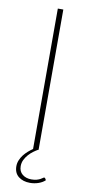

<svg xmlns="http://www.w3.org/2000/svg" viewBox="-97 -741 446 947"><g transform="rotate(10 126.0 -268.0)"><path d="M191.5 129.5Q194.5 129.5 196.5 132.5L201.5 141Q188.5 153.5 168.2 160.5Q148 167.5 126 167.5Q91 167.5 68.5 149.8Q46 132 46 98Q46 82.5 52 68Q58 53.5 67.5 41.2Q77 29 89 18.5Q101 8 113 0H112.5V-703H140V0H137.5Q127.5 5.5 115.2 14.5Q103 23.5 92.2 35.5Q81.5 47.5 74.2 62.2Q67 77 67 94Q67 120.5 85 135Q103 149.5 130 149.5Q145.5 149.5 156 146.5Q166.5 143.5 173.5 139.8Q180.5 136 184.8 132.8Q189 129.5 191.5 129.5Z"/></g></svg>

Font: Lato Thin
Style: Regular
Weight: 200
Designer: Lukasz Dziedzic
Foundry: tyPoland Lukasz Dziedzic
Version: Version 2.007; 2014-02-27